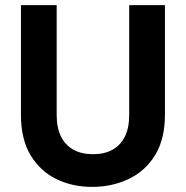

<svg xmlns="http://www.w3.org/2000/svg" viewBox="-20 -720 728 752"><path d="M341 12Q263 12 200 -19Q137 -50 99.5 -112.5Q62 -175 62 -271V-700H202V-270Q202 -219 219 -185Q236 -151 268 -133.5Q300 -116 344 -116Q389 -116 420.5 -133.5Q452 -151 469 -185Q486 -219 486 -270V-700H626V-271Q626 -175 587.5 -112.5Q549 -50 484 -19Q419 12 341 12Z"/></svg>

Font: DM Sans 24pt ExtraBold
Style: Regular
Weight: 800
Designer: Colophon Foundry, Jonny Pinhorn
Foundry: Colophon Foundry
Version: Version 4.004;gftools[0.9.30]